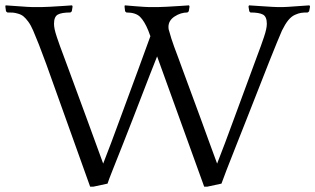

<svg xmlns="http://www.w3.org/2000/svg" viewBox="-32 -680 1168 711"><path d="M314 11.2H301.8L139.2 -442.9Q109.4 -524.4 90.8 -566.9Q82.5 -586.4 72.8 -599.6Q63 -612.8 54.9 -619.4Q46.9 -626 34.9 -629.4Q22.9 -632.8 15.9 -633.3Q8.8 -633.8 -4.9 -633.8L-9.8 -638.2L-12.2 -655.8L-11.2 -660.2Q-7.3 -660.2 34.7 -657Q76.7 -653.8 87.9 -653.8H122.1Q130.4 -653.8 153.8 -655Q177.2 -656.2 203.1 -658Q229 -659.7 234.9 -660.2L236.8 -655.8L233.9 -638.2L229 -633.8Q196.3 -633.8 182.1 -626Q168 -618.2 168 -591.8Q168 -583 170.4 -571.3Q172.9 -559.6 178.7 -542.2Q184.6 -524.9 189.9 -510Q195.3 -495.1 205.3 -468.5Q215.3 -441.9 222.2 -422.9L290 -238.8Q344.7 -87.4 350.1 -74.2Q377.4 -143.6 412.1 -238.8L480 -422.9Q518.6 -527.8 524.9 -545.9Q517.1 -566.4 517.1 -566.9Q502.9 -601.6 486.6 -617.7Q470.2 -633.8 436 -633.8L431.2 -638.2L429.2 -655.8L430.2 -660.2Q436 -659.7 472.4 -656.7Q508.8 -653.8 520 -653.8H553.2Q561.5 -653.8 585.4 -655Q609.4 -656.2 635.7 -658Q662.1 -659.7 668 -660.2L669.9 -655.8L667 -638.2L662.1 -633.8Q637.2 -633.8 614.5 -618.9Q591.8 -604 591.8 -580.1Q591.8 -570.8 594.2 -565.9Q597.2 -554.2 602.5 -537.4Q607.9 -520.5 613 -506.8Q618.2 -493.2 628.2 -466.1Q638.2 -439 644 -422.9L711.9 -238.8Q720.2 -216.8 741.7 -156.7Q763.2 -96.7 772 -74.2Q799.3 -143.6 834 -238.8L901.9 -422.9Q908.7 -441.9 918.7 -468.5Q928.7 -495.1 934.1 -510Q939.5 -524.9 945.3 -542.2Q951.2 -559.6 953.6 -571.3Q956.1 -583 956.1 -591.8Q956.1 -618.2 941.9 -626Q927.7 -633.8 895 -633.8L891.1 -638.2L888.2 -655.8L890.1 -660.2Q892.1 -660.2 938.5 -657Q984.9 -653.8 996.1 -653.8H1015.1Q1026.4 -653.8 1068.1 -657Q1109.9 -660.2 1113.8 -660.2L1116.2 -655.8L1112.8 -638.2L1107.9 -633.8Q1091.8 -633.8 1082.5 -632.3Q1073.2 -630.9 1060.1 -625Q1046.9 -619.1 1035.4 -605Q1023.9 -590.8 1012.2 -566.9Q983.9 -502.4 881.8 -240.2Q868.7 -207 845.2 -147.7Q821.8 -88.4 807.1 -50.8Q792.5 -13.2 788.1 0L735.8 11.2H724.1L549.8 -471.2Q540.5 -449.2 460 -240.2Q445.3 -202.1 423.3 -146.5Q401.4 -90.8 385.7 -51.8Q370.1 -12.7 366.2 0Z"/></svg>

Font: Quattrocento Roman
Style: Regular
Weight: 400
Designer: Pablo Impallari
Foundry: Pablo Impallari. www.impallari.com Igino Marini. www.ikern.com
Version: Version 1.000